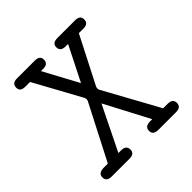

<svg xmlns="http://www.w3.org/2000/svg" viewBox="-167 -735 860 860"><g transform="rotate(-45 262.5 -305.5)"><path d="M24.9 -26.9Q24.9 -52.7 59.1 -53.2H85.9L220.2 -314Q225.1 -323.7 220.2 -335L98.1 -558.1H67.9Q35.6 -558.1 36.1 -584Q36.1 -610.8 67.9 -610.8H180.2Q213.4 -610.8 212.9 -585Q212.9 -558.1 182.1 -558.1H167L255.9 -393.1L338.9 -558.1H323.2Q291 -558.1 291 -585Q291 -610.8 324.2 -610.8H436Q468.3 -610.8 467.8 -584Q467.8 -558.1 436 -558.1H407.2L293 -335Q288.1 -323.7 293 -314L420.9 -81.1Q430.7 -63 436 -53.2H463.9Q497.1 -53.2 497.1 -26.9Q497.1 0 464.8 0H353Q319.8 0 319.8 -25.9Q319.8 -52.7 352.1 -53.2H367.2L256.8 -263.2H255.9L152.8 -53.2H169.9Q202.1 -53.2 202.1 -25.9Q202.1 0 168.9 0H57.1Q24.9 0 24.9 -26.9Z"/></g></svg>

Font: CMU Typewriter Text
Style: Light
Weight: 200
Version: Version 0.7.0